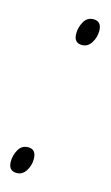

<svg xmlns="http://www.w3.org/2000/svg" viewBox="-91 -571 354 611"><g transform="rotate(15 86.0 -265.0)"><path d="M124.5 -443.8Q97.7 -443.8 97.7 -474.6Q97.7 -495.6 108.4 -514.2Q119.1 -532.7 139.6 -532.7Q166.5 -532.7 166.5 -501Q166.5 -480.5 155.3 -462.2Q144 -443.8 124.5 -443.8ZM29.3 3.4Q2 3.4 2 -27.3Q2 -48.3 12.7 -66.9Q23.4 -85.4 44.4 -85.4Q70.8 -85.4 70.8 -53.2Q70.8 -32.7 59.6 -14.6Q48.3 3.4 29.3 3.4Z"/></g></svg>

Font: Open Sans Condensed Light
Style: Italic
Weight: 300
Width: 3
Italic angle: -12°
Designer: Monotype Design Team
Foundry: Monotype Imaging Inc.
Version: Version 3.000; ttfautohint (v1.8.4)